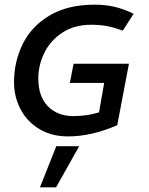

<svg xmlns="http://www.w3.org/2000/svg" viewBox="-20 -575 637 822"><path d="M40 0ZM271 9Q201 9 148.5 -22.5Q96 -54 68 -107.5Q40 -161 40 -223Q40 -310 77 -386Q114 -462 192 -508.5Q270 -555 385 -555Q434 -555 474 -545Q514 -535 552 -516L506 -444Q470 -457 439 -463Q408 -469 371 -469Q298 -469 246.5 -435Q195 -401 169.5 -348Q144 -295 144 -240Q144 -162 185 -120Q226 -78 294 -78Q353 -78 404 -94L426 -220H279L295 -302H532L482 -39Q372 9 271 9ZM151 227H220L319 51H221Z"/></svg>

Font: Cambay Devanagari
Style: Bold Italic
Weight: 700
Designer: Pooja Saxena
Foundry: Pooja Saxena
Version: Version 1.005;PS 001.005;hotconv 1.0.70;makeotf.lib2.5.58329